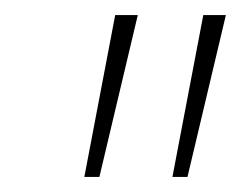

<svg xmlns="http://www.w3.org/2000/svg" viewBox="-20 -734 320 255"><path d="M92 -499 133 -714H163L112 -499ZM209 -499 250 -714H280L229 -499Z"/></svg>

Font: Noto Serif Tamil ExtraCondensed Thin
Style: Italic
Weight: 100
Width: 2
Italic angle: -12°
Designer: Indian Type Foundry, Tom Grace, and the Monotype Design Team
Foundry: Monotype Imaging Inc.
Version: Version 2.003; ttfautohint (v1.8.4.7-5d5b)